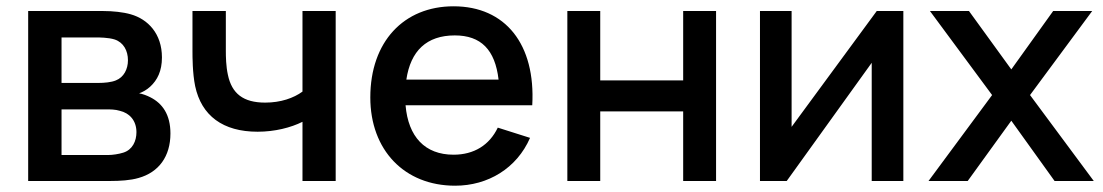

<svg xmlns="http://www.w3.org/2000/svg" viewBox="-20 -575 3505 610"><path d="M330 0C361 0 394.5 -2 420 -9.5C484.5 -27.5 521.5 -78 521.5 -151C521.5 -211.5 495.5 -246.5 458.5 -265.5C447 -271.5 433.5 -276.5 422 -278.5C433.5 -282.5 446 -289.5 457 -299.5C480 -320.5 494.5 -349.5 494.5 -392.5C494.5 -468 450 -514 395.5 -529.5C371.5 -536.5 338.5 -540 307 -540H69.5V0ZM175.5 -456H287.5C294 -456 324.5 -456 344.5 -449.5C372.5 -440 386.5 -414 386.5 -383.5C386.5 -355.5 373.5 -329.5 348 -319.5C333.5 -313.5 311.5 -311.5 292.5 -311.5H175.5ZM175.5 -227.5H318C329 -227.5 346.5 -227.5 360.5 -223C391 -216 413.5 -192.5 413.5 -155C413.5 -127 401 -99 371.5 -90C357.5 -85.5 337.5 -82.5 323.5 -82.5H175.5Z M1046.5 0V-540H941V-284C913 -263.5 872 -249 822.5 -249C753 -249 716.5 -277.5 704 -337.5C698 -364.5 697.5 -395.5 697.5 -413V-540H591.5V-413C591.5 -395 591.5 -343 600 -301.5C620 -207.5 688 -156.5 798.5 -156.5C853 -156.5 904 -169.5 941 -188V0Z M1426 15C1530.5 15 1622 -40.5 1664 -137L1561.5 -169.5C1535 -114 1486 -83.5 1421 -83.5C1330 -83.5 1277 -140.5 1268.5 -240.5H1671C1682 -434 1586 -555 1421 -555C1263 -555 1156.5 -442.5 1156.5 -265.5C1156.5 -98.5 1264.5 15 1426 15ZM1425 -462.5C1508 -462.5 1553 -417 1564 -322H1271C1284.5 -413.5 1335.5 -462.5 1425 -462.5Z M1887 0V-221H2150.5V0H2255V-540H2150.5V-319.5H1887V-540H1782.5V0Z M2765.5 -540 2495 -172V-540H2394.5V0H2479.5L2749.5 -375.5V0H2850V-540Z M3054.5 0 3193 -191.5 3330.5 0H3455L3252.5 -273L3450 -540H3326L3193 -354.5L3058.5 -540H2934.5L3132 -273L2930 0Z"/></svg>

Font: Manrope SemiBold
Style: Regular
Weight: 600
Designer: Mikhail Sharanda
Foundry: Mikhail Sharanda
Version: Version 4.505